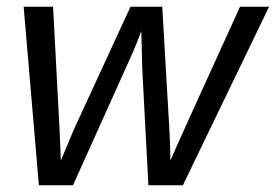

<svg xmlns="http://www.w3.org/2000/svg" viewBox="-20 -548 816 568"><path d="M521 0H419L401 -341L398 -456Q391 -437 384.5 -421Q378 -405 372 -391L196 0H95L50 -528H137L156 -169L160 -73L199 -166L366 -528H460L481 -166Q484 -113 484 -73Q492 -92 543 -205Q594 -318 690 -528H776Z"/></svg>

Font: Libra Sans Modern
Style: Italic
Weight: 400
Italic angle: -12°
Foundry: Stefan Peev, Context Ltd
Version: Version 1.000